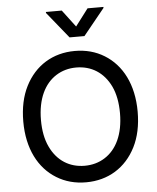

<svg xmlns="http://www.w3.org/2000/svg" viewBox="-63 -1025 892 1088"><g transform="rotate(-5 383.0 -481.0)"><path d="M708.1 -363.6C708.1 -518.1 648.1 -632.1 550.1 -692.1C501.1 -722.3 445.3 -737.2 382.8 -737.2C257.8 -737.2 156.2 -675.1 99.8 -563.2C71.7 -507.5 57.5 -440.7 57.5 -363.6C57.5 -209.2 117.5 -95.2 215.6 -35.2C264.6 -5 320.3 9.9 382.8 9.9C507.8 9.9 609.4 -52.2 665.8 -164.1C693.9 -219.8 708.1 -286.6 708.1 -363.6ZM607.6 -363.6C607.6 -242.9 565.3 -158.7 497.5 -116.1C463.8 -94.8 425.4 -84.2 382.8 -84.2C297.6 -84.2 227.3 -127.1 187.9 -210.6C168 -252.1 158 -303.3 158 -363.6C158 -484.4 200.3 -568.5 268.1 -611.2C301.8 -632.5 340.2 -643.1 382.8 -643.1C468 -643.1 538.4 -600.1 578.1 -516.7C597.7 -475.1 607.6 -424 607.6 -363.6ZM239.3 -971.6V-965.9L360.4 -816.4H445L566.4 -965.9V-971.6H476.2L402.7 -874.6L329.5 -971.6Z"/></g></svg>

Font: Inter 465
Style: Regular
Weight: 400
Designer: Rasmus Andersson
Foundry: rsms
Version: Version 3.019;Glyphs 3.1.2 (3151)